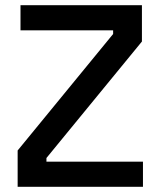

<svg xmlns="http://www.w3.org/2000/svg" viewBox="-20 -720 617 740"><path d="M48 0H531V-97H159V-111L527 -560V-700H59V-603H416V-589L48 -140Z"/></svg>

Font: Meta Space Medium
Style: Regular
Weight: 500
Designer: Meta Pool / Florian Karsten
Foundry: Meta Pool / Florian Karsten
Version: Version 2.000;Glyphs 3.1.1 (3137)